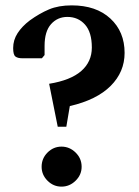

<svg xmlns="http://www.w3.org/2000/svg" viewBox="-20 -690 519 715"><path d="M195 -218 163 -378Q243 -391 282.5 -425.5Q322 -460 322 -513Q322 -570 296.5 -598.5Q271 -627 231 -627Q194 -627 170 -600Q146 -573 146 -519V-485L136 -473H63Q46 -473 37.5 -479.5Q29 -486 29 -511Q29 -541 45.5 -566.5Q62 -592 91 -614Q127 -640 162.5 -655Q198 -670 247 -670Q338 -670 391 -621Q444 -572 444 -493Q444 -422 392 -370Q340 -318 240 -295L227 -218ZM209 5Q179 5 157 -17Q135 -39 135 -69Q135 -100 157 -122Q179 -144 209 -144Q239 -144 261.5 -122Q284 -100 284 -69Q284 -39 261.5 -17Q239 5 209 5Z"/></svg>

Font: Spectral
Style: Bold
Weight: 700
Designer: Jean-Baptiste Levee
Foundry: Production Type
Version: Version 2.001